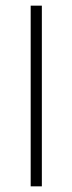

<svg xmlns="http://www.w3.org/2000/svg" viewBox="-20 -659 256 679"><path d="M128 0H88.5V-639H128Z"/></svg>

Font: Anek Bangla
Style: Extra-light
Weight: 200
Designer: Sulekha Rajkumar (Bangla), Yesha Goshar (Latin)
Foundry: Ek Type
Version: Version 1.002;March 21, 2022;FontCreator 13.0.0.2683 64-bit